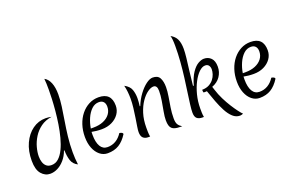

<svg xmlns="http://www.w3.org/2000/svg" viewBox="-124 -1436 3091 2036"><g transform="rotate(-20 1421.5 -418.5)"><path d="M409 -172Q388 -114 352.5 -73Q317 -32 275 -10.5Q233 11 190 11Q132 11 91 -37Q50 -85 50 -185Q50 -296 89 -380.5Q128 -465 194 -512.5Q260 -560 341 -560Q357 -560 373.5 -558Q390 -556 408 -552Q335 -542 283 -504Q231 -466 198.5 -413.5Q166 -361 151 -305.5Q136 -250 136 -203Q136 -168 145.5 -138Q155 -108 176.5 -89.5Q198 -71 234 -71Q279 -71 314 -102.5Q349 -134 375 -188Q401 -242 419 -310Q437 -378 448.5 -452Q460 -526 466.5 -597.5Q473 -669 475.5 -730Q478 -791 478 -832Q478 -867 477 -899.5Q476 -932 473 -957Q513 -936 534.5 -883.5Q556 -831 556 -752Q556 -690 546 -617Q536 -544 522.5 -463.5Q509 -383 499 -297Q489 -211 489 -122Q489 -51 498 18Q447 -7 431 -56.5Q415 -106 414 -171Z M837 15Q788 15 749 -16.5Q710 -48 688 -103Q666 -158 666 -229Q666 -303 687 -366.5Q708 -430 746 -477Q784 -524 834.5 -550.5Q885 -577 944 -577Q1088 -577 1088 -432Q1088 -379 1058.5 -337Q1029 -295 978.5 -270.5Q928 -246 864 -246Q832 -246 804.5 -249Q777 -252 751 -257Q750 -240 750 -224Q750 -139 777.5 -93Q805 -47 857 -47Q960 -47 1024 -145Q1062 -139 1062 -120Q1018 -50 964.5 -17.5Q911 15 837 15ZM931 -527Q884 -527 848 -492.5Q812 -458 788.5 -404.5Q765 -351 756 -293H786Q850 -293 898 -313Q946 -333 973 -369Q1000 -405 1000 -452Q1000 -488 982 -507.5Q964 -527 931 -527Z M1330 -337Q1357 -405 1397.5 -459.5Q1438 -514 1480.5 -545.5Q1523 -577 1556 -577Q1614 -577 1635 -537Q1656 -497 1656 -434Q1656 -387 1646.5 -330.5Q1637 -274 1627.5 -214Q1618 -154 1618 -94Q1618 -46 1632.5 -23.5Q1647 -1 1675 16Q1666 16 1658.5 15.5Q1651 15 1648 15Q1587 15 1560 -9.5Q1533 -34 1533 -102Q1533 -142 1543 -196.5Q1553 -251 1563 -310Q1573 -369 1573 -421Q1573 -485 1531 -485Q1502 -485 1464.5 -458.5Q1427 -432 1392 -381.5Q1357 -331 1334.5 -260Q1312 -189 1312 -100Q1312 -78 1312.5 -52.5Q1313 -27 1318 2Q1312 1 1307.5 1.5Q1303 2 1299 2Q1261 2 1240 -18Q1219 -38 1219 -84Q1219 -105 1225.5 -145.5Q1232 -186 1240 -237.5Q1248 -289 1254.5 -343.5Q1261 -398 1261 -447Q1261 -486 1257 -524Q1253 -562 1244 -598Q1300 -568 1315.5 -524Q1331 -480 1331 -427Q1331 -407 1329 -384Q1327 -361 1324 -338Z M1937 -346Q1963 -436 1998 -487Q2033 -538 2069.5 -558.5Q2106 -579 2135 -579Q2183 -579 2214.5 -547Q2246 -515 2246 -450Q2246 -389 2212.5 -340Q2179 -291 2117 -268L2129 -231Q2147 -173 2174.5 -118Q2202 -63 2231.5 -16.5Q2261 30 2286.5 63.5Q2312 97 2327 111Q2306 120 2291 120Q2246 120 2210.5 87.5Q2175 55 2146.5 1.5Q2118 -52 2094 -116Q2070 -180 2048 -244Q2040 -243 2031 -243Q2022 -243 2012 -243Q2006 -248 2006 -275Q2053 -276 2085 -293Q2117 -310 2137.5 -336.5Q2158 -363 2167 -392Q2176 -421 2176 -445Q2176 -471 2163 -489Q2150 -507 2123 -507Q2089 -507 2053.5 -473Q2018 -439 1987.5 -381Q1957 -323 1938 -249Q1919 -175 1919 -95Q1919 -73 1919.5 -50Q1920 -27 1925 2Q1920 1 1916.5 1.5Q1913 2 1911 2Q1869 2 1847.5 -17Q1826 -36 1826 -83Q1826 -116 1833 -172Q1840 -228 1850.5 -301Q1861 -374 1872 -458Q1883 -542 1890 -631.5Q1897 -721 1897 -809Q1897 -850 1894 -880.5Q1891 -911 1885 -926Q1932 -901 1951.5 -859Q1971 -817 1971 -751Q1971 -710 1964 -648Q1957 -586 1947 -509.5Q1937 -433 1929 -348Z M2552 15Q2503 15 2464 -16.5Q2425 -48 2403 -103Q2381 -158 2381 -229Q2381 -303 2402 -366.5Q2423 -430 2461 -477Q2499 -524 2549.5 -550.5Q2600 -577 2659 -577Q2803 -577 2803 -432Q2803 -379 2773.5 -337Q2744 -295 2693.5 -270.5Q2643 -246 2579 -246Q2547 -246 2519.5 -249Q2492 -252 2466 -257Q2465 -240 2465 -224Q2465 -139 2492.5 -93Q2520 -47 2572 -47Q2675 -47 2739 -145Q2777 -139 2777 -120Q2733 -50 2679.5 -17.5Q2626 15 2552 15ZM2646 -527Q2599 -527 2563 -492.5Q2527 -458 2503.5 -404.5Q2480 -351 2471 -293H2501Q2565 -293 2613 -313Q2661 -333 2688 -369Q2715 -405 2715 -452Q2715 -488 2697 -507.5Q2679 -527 2646 -527Z"/></g></svg>

Font: Merienda Light
Style: Regular
Weight: 300
Designer: Eduardo Rodriguez Tunni
Foundry: Eduardo Rodriguez Tunni
Version: Version 2.001; ttfautohint (v1.8.4.7-5d5b)